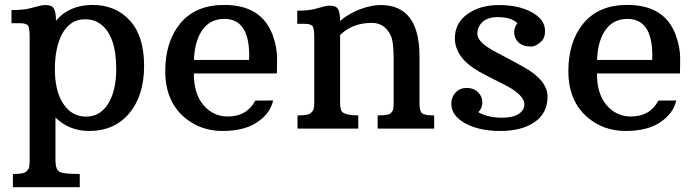

<svg xmlns="http://www.w3.org/2000/svg" viewBox="-20 -525 2842 784"><path d="M343.3 9.8Q263.2 9.8 206.5 -44.9V129.4Q206.5 167 222.9 176.3Q239.3 185.5 305.7 185.5V239.3H32.7V185.5Q74.7 185.5 85.4 177Q96.2 168.5 98.6 158.7Q101.1 148.9 101.1 134.3V-373.5Q101.1 -408.7 95 -419.4Q88.9 -430.2 61.5 -430.2H26.9V-483.9Q75.2 -483.9 102.5 -491Q129.9 -498 141.6 -501.2Q153.3 -504.4 166.5 -504.4Q192.4 -504.4 200.4 -489.5Q208.5 -474.6 208.5 -441.9V-440.4Q263.2 -504.9 357.7 -504.9Q452.1 -504.9 510.3 -441.2Q568.4 -377.4 568.4 -256.3Q568.4 -135.3 508.1 -62.7Q447.8 9.8 343.3 9.8ZM331.5 -48.8Q389.2 -48.8 421.9 -101.8Q454.6 -154.8 454.6 -243.2Q454.6 -384.3 386.2 -429.7Q361.8 -446.3 328.6 -446.3Q295.4 -446.3 272.5 -430.7Q249.5 -415 234.4 -387.7Q204.1 -332 204.1 -242.2Q204.1 -152.3 238.8 -100.6Q273.4 -48.8 331.5 -48.8Z M1110.4 -225.1H771.5Q771.5 -141.1 811.3 -95.2Q851.1 -49.3 909.7 -49.3Q988.3 -49.3 1022.5 -114.3L1095.2 -114.7Q1084 -62.5 1031 -26.4Q978 9.8 888.2 9.8Q798.3 9.8 732.9 -45.9Q654.8 -112.8 654.8 -234.4Q654.8 -356 717 -430.4Q779.3 -504.9 895.5 -504.9Q1048.3 -504.9 1093.3 -381.8Q1111.3 -332.5 1111.3 -288.6Q1111.3 -244.6 1110.4 -225.1ZM997.6 -298.3Q997.6 -447.8 896 -447.8Q838.9 -447.8 806.9 -403.3Q774.9 -358.9 772 -280.3H997.1Q997.6 -289.6 997.6 -298.3Z M1498.5 -431.6Q1418.5 -431.6 1368.7 -381.8V-105Q1368.7 -74.7 1378.4 -66.9Q1395.5 -53.7 1442.9 -53.7V0H1194.8V-53.7Q1236.8 -53.7 1247.6 -62.3Q1258.3 -70.8 1260.7 -80.6Q1263.2 -90.3 1263.2 -105V-371.1Q1263.2 -406.2 1257.1 -417Q1251 -427.7 1223.6 -427.7H1193.8V-481.4Q1239.7 -481.4 1265.9 -488.5Q1292 -495.6 1303 -498.8Q1314 -502 1326.7 -502Q1352.5 -502 1360.6 -487.1Q1368.7 -472.2 1368.7 -439.5Q1420.9 -483.4 1489.7 -499Q1512.7 -504.4 1534.7 -504.4Q1692.9 -504.4 1692.9 -294.9V-106Q1692.9 -73.7 1702.1 -63.7Q1711.4 -53.7 1752.9 -53.7V0H1522V-53.7Q1566.4 -53.7 1575.4 -62.7Q1584.5 -71.8 1585.9 -81.5Q1587.4 -91.3 1587.4 -106V-288.6Q1587.4 -356.4 1574.7 -381.8Q1549.8 -431.6 1498.5 -431.6Z M2092.8 -430.2Q2067.9 -455.1 2011.2 -455.1Q1954.6 -455.1 1934.6 -414.1Q1929.2 -402.3 1929.2 -387.5Q1929.2 -372.6 1940.9 -358.6Q1952.6 -344.7 1971.2 -332.3Q1989.7 -319.8 2012.9 -308.1Q2036.1 -296.4 2061 -282.7Q2085.9 -269 2113.8 -253.9Q2215.8 -198.2 2215.8 -130.6Q2215.8 -63 2163.1 -26.6Q2110.4 9.8 2023.2 9.8Q1936 9.8 1879.4 -21.5Q1822.8 -52.7 1822.8 -102.1Q1822.8 -128.9 1840.6 -147.5Q1858.4 -166 1886 -166Q1913.6 -166 1931.6 -148.7Q1949.7 -131.3 1949.7 -107.4Q1949.7 -83.5 1933.1 -66.9Q1972.2 -44.4 2030 -44.4Q2087.9 -44.4 2111.3 -71.3Q2121.1 -82 2121.1 -99.1Q2121.1 -139.6 2031.2 -183.6Q1968.8 -214.4 1937.5 -231.9Q1837.4 -288.6 1837.4 -368.7Q1837.4 -430.2 1888.4 -467.3Q1939.5 -504.4 2018.6 -504.4Q2097.7 -504.4 2151.6 -474.9Q2205.6 -445.3 2205.6 -398.4Q2205.6 -371.1 2192.4 -357.9Q2169.4 -335 2148.4 -335Q2114.3 -335 2096.9 -352.3Q2079.6 -369.6 2079.6 -392.1Q2079.6 -414.6 2092.8 -430.2Z M2756.3 -225.1H2417.5Q2417.5 -141.1 2457.3 -95.2Q2497.1 -49.3 2555.7 -49.3Q2634.3 -49.3 2668.5 -114.3L2741.2 -114.7Q2730 -62.5 2677 -26.4Q2624 9.8 2534.2 9.8Q2444.3 9.8 2378.9 -45.9Q2300.8 -112.8 2300.8 -234.4Q2300.8 -356 2363 -430.4Q2425.3 -504.9 2541.5 -504.9Q2694.3 -504.9 2739.3 -381.8Q2757.3 -332.5 2757.3 -288.6Q2757.3 -244.6 2756.3 -225.1ZM2643.6 -298.3Q2643.6 -447.8 2542 -447.8Q2484.9 -447.8 2452.9 -403.3Q2420.9 -358.9 2418 -280.3H2643.1Q2643.6 -289.6 2643.6 -298.3Z"/></svg>

Font: Arbutus Slab
Style: Regular
Weight: 400
Designer: Karolina Lach
Foundry: Karolina Lach
Version: Version 1.001; ttfautohint (v0.92) -l 10 -r 16 -G 200 -x 7 -